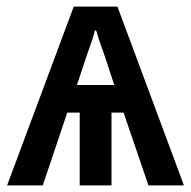

<svg xmlns="http://www.w3.org/2000/svg" viewBox="-20 -561 579 581"><path d="M335.4 -541 536.6 0H429.2L354 -220.2H317.4V0H221.2V-220.2H183.6L109.4 0H1.5L203.1 -541ZM271 -468.8H267.1Q264.2 -456.1 259.5 -441.9Q254.9 -427.7 250.2 -414.6Q245.6 -401.4 241.7 -391.1L212.9 -303.7H325.7L297.4 -390.1Q293.5 -401.4 288.3 -415.5Q283.2 -429.7 278.6 -443.8Q273.9 -458 271 -468.8Z"/></svg>

Font: Open Sans SemiCondensed SemiBold
Style: Regular
Weight: 600
Width: 4
Designer: Monotype Design Team
Foundry: Monotype Imaging Inc.
Version: Version 3.000